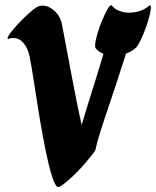

<svg xmlns="http://www.w3.org/2000/svg" viewBox="-20 -722 615 757"><path d="M213 15Q203 19 192.5 -6.5Q182 -32 171 -78.5Q160 -125 149.5 -182Q139 -239 129.5 -298.5Q120 -358 112 -410.5Q104 -463 97 -498Q90 -532 73 -552Q56 -572 33 -572Q30 -572 26 -572Q22 -572 18 -570Q6 -566 11.5 -577Q17 -588 32.5 -606.5Q48 -625 68 -645Q88 -665 106 -680Q124 -695 134 -698Q142 -700 147 -700Q172 -700 195.5 -678.5Q219 -657 225 -622Q232 -587 241 -538Q250 -489 260.5 -434Q271 -379 281.5 -326Q292 -273 302 -229Q321 -294 344 -366.5Q367 -439 388 -510Q369 -517 357 -532Q355 -534 355 -542Q355 -557 363 -585.5Q371 -614 383 -642.5Q395 -671 405.5 -688.5Q416 -706 421 -700Q432 -686 450.5 -679Q469 -672 489 -672Q511 -672 532 -679Q553 -686 566 -698Q571 -701 572 -701Q575 -701 575 -693Q575 -681 569 -658Q563 -635 553.5 -609Q544 -583 534 -562.5Q524 -542 516 -534Q500 -519 477 -511Q458 -451 438.5 -392Q419 -333 401.5 -281.5Q384 -230 372 -191Q360 -152 357 -134Q356 -128 347.5 -117Q339 -106 327 -92Q313 -74 291.5 -51.5Q270 -29 248.5 -10.5Q227 8 213 15Z"/></svg>

Font: Ga Maamli
Style: Regular
Weight: 400
Designer: Afotey Clement Nii Odai, Ama Asantewa Diaka, David Abbey-Thompson
Foundry: Sorkin Type Co.
Version: Version 1.000; ttfautohint (v1.8.4.7-5d5b)